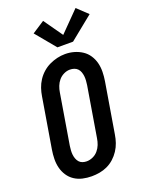

<svg xmlns="http://www.w3.org/2000/svg" viewBox="-180 -1073 889 1167"><g transform="rotate(-20 264.5 -489.5)"><path d="M205 8Q175 8 146.5 1.5Q118 -5 94.5 -20.5Q71 -36 55.5 -59.5Q40 -83 33 -110.5Q26 -138 26.5 -168Q27 -198 32 -228L86 -552Q90 -578 98.5 -603Q107 -628 122 -651Q137 -674 158 -692.5Q179 -711 203.5 -722.5Q228 -734 253.5 -740Q279 -746 305 -746Q335 -746 363 -738Q391 -730 414.5 -714.5Q438 -699 453.5 -675.5Q469 -652 476 -624.5Q483 -597 482.5 -567Q482 -537 477 -507L423 -183Q419 -157 410.5 -132Q402 -107 387 -84Q372 -61 351.5 -42.5Q331 -24 306.5 -12.5Q282 -1 256 3.5Q230 8 205 8ZM207 -88Q227 -88 247 -97Q267 -106 281 -122.5Q295 -139 302.5 -158.5Q310 -178 313 -198L367 -523Q369 -537 370 -551.5Q371 -566 369.5 -579.5Q368 -593 363.5 -606Q359 -619 350 -628.5Q341 -638 328 -642.5Q315 -647 300 -647Q280 -647 260.5 -637.5Q241 -628 227.5 -612Q214 -596 206.5 -576.5Q199 -557 196 -537L142 -212Q140 -198 139 -183.5Q138 -169 139.5 -155.5Q141 -142 145.5 -129.5Q150 -117 158.5 -107Q167 -97 180 -92.5Q193 -88 207 -88ZM276 -800 169 -929 249 -981 335 -859 461 -987 529 -923 377 -800Z"/></g></svg>

Font: Iosevka Curly Oblique
Style: Bold
Weight: 700
Italic angle: -9°
Monospace: yes
Designer: Belleve Invis
Foundry: Belleve Invis
Version: Version 11.1.0; ttfautohint (v1.8.3)